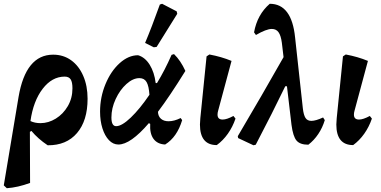

<svg xmlns="http://www.w3.org/2000/svg" viewBox="-32 -758 2016 1015"><path d="M431 -236Q431 -120 375 -54.5Q319 11 220 10Q169 -24 134 -66L126 -61L127 209Q62 233 4 237L-12 222L66 -245Q104 -469 249 -469Q303 -469 344 -439.5Q385 -410 408 -357Q431 -304 431 -236ZM182 -107Q224 -107 263 -131Q302 -155 326.5 -197Q351 -239 351 -291Q351 -324 341.5 -338.5Q332 -353 310 -353Q243 -353 193.5 -288.5Q144 -224 129 -118Q152 -107 182 -107Z M859 -117Q889 -117 923 -134L931 -123Q904 -33 841 6Q800 4 779.5 -24Q759 -52 762 -103L755 -107Q658 6 594 6Q566 6 544 -17Q522 -40 509.5 -79.5Q497 -119 497 -168Q497 -244 525.5 -313Q554 -382 600.5 -424Q647 -466 698 -466Q735 -455 759.5 -415.5Q784 -376 791 -319H798Q839 -386 875 -468L888 -472Q923 -438 948 -383Q865 -249 803 -167Q804 -143 819 -130Q834 -117 859 -117ZM758 -257Q755 -303 743 -324Q731 -345 705 -345Q671 -345 636.5 -314Q602 -283 579.5 -234.5Q557 -186 557 -137Q557 -91 582 -91Q612 -91 659.5 -136.5Q707 -182 758 -257ZM796 -510 781 -508 735 -531Q769 -611 813 -734L825 -738L902 -698L905 -685Z M1025 -100Q1025 -109 1027 -133L1060 -460L1075 -470Q1139 -458 1192 -436L1121 -172Q1118 -162 1118 -152Q1118 -126 1145 -126Q1167 -126 1202 -145L1213 -131Q1198 -87 1172.5 -51Q1147 -15 1114 9Q1025 9 1025 -100Z M1685 -123Q1673 -83 1650.5 -49.5Q1628 -16 1598 7Q1554 7 1535.5 -15Q1517 -37 1509 -98L1485 -302H1476Q1409 -163 1320 7L1308 10L1227 -28L1225 -38Q1355 -258 1467 -456L1458 -532Q1453 -570 1440.5 -587.5Q1428 -605 1405 -605Q1376 -605 1321 -573L1311 -587Q1328 -681 1394 -738Q1510 -738 1528 -560L1569 -185Q1573 -150 1583 -134.5Q1593 -119 1614 -119Q1637 -119 1676 -137Z M1746 -100Q1746 -109 1748 -133L1781 -460L1796 -470Q1860 -458 1913 -436L1842 -172Q1839 -162 1839 -152Q1839 -126 1866 -126Q1888 -126 1923 -145L1934 -131Q1919 -87 1893.5 -51Q1868 -15 1835 9Q1746 9 1746 -100Z"/></svg>

Font: Alegreya
Style: Bold Italic
Weight: 700
Italic angle: -7°
Designer: Juan Pablo del Peral
Foundry: Huerta Tipografica
Version: Version 2.007; ttfautohint (v1.6)